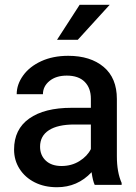

<svg xmlns="http://www.w3.org/2000/svg" viewBox="-20 -775 569 805"><path d="M306 -608H219L314 -755H440ZM260 -458Q215 -458 187.5 -435.5Q160 -413 160 -380H50Q50 -421 77 -458.5Q104 -496 153 -518.5Q202 -541 266 -541Q359 -541 414.5 -494.5Q470 -448 470 -360V-120Q470 -53 490 -8V0H377Q369 -17 364 -53Q305 10 219 10Q166 10 125.5 -10.5Q85 -31 62 -67Q39 -103 39 -148Q39 -233 102.5 -278Q166 -323 280 -323H361V-361Q361 -406 335 -432Q309 -458 260 -458ZM361 -150V-253H292Q222 -253 185 -229Q148 -205 148 -160Q148 -124 172 -101.5Q196 -79 238 -79Q280 -79 313 -99.5Q346 -120 361 -150Z"/></svg>

Font: Freesentation 6 SemiBold
Style: Regular
Weight: 600
Designer: glyphs from Roboto by Christian Robertson / Hangul glyphs from Noto Sans CJK(Source Han Sans) by Jang Soo-young and Kang
Foundry: PT&
Version: Version 2.001